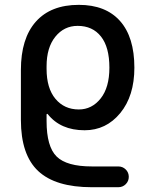

<svg xmlns="http://www.w3.org/2000/svg" viewBox="-20 -576 619 803"><path d="M437.5 -293Q437.5 -378.9 402.3 -423.3Q367.2 -467.8 304.7 -467.8Q248 -467.8 211.4 -422.4Q174.8 -377 174.8 -298.8V-288.1Q174.8 -207 211.9 -162.6Q249 -118.2 309.6 -118.2Q364.3 -118.2 400.9 -164.1Q437.5 -210 437.5 -293ZM474.6 120.1Q493.2 120.1 505.9 132.8Q518.6 145.5 518.6 163.6Q518.6 181.6 505.9 194.3Q493.2 207 474.6 207H364.3Q211.9 207 139.6 139.2Q67.4 71.3 67.4 -74.2V-283.2Q67.4 -415 129.9 -485.4Q192.4 -555.7 309.6 -555.7Q421.9 -555.7 481.9 -488.3Q542 -420.9 542 -293Q542 -174.8 482.9 -103Q423.8 -31.2 334 -31.2Q233.4 -31.2 179.7 -98.6Q177.7 -100.6 176.3 -99.6Q174.8 -98.6 174.8 -97.7V-69.3Q174.8 37.1 216.8 78.6Q258.8 120.1 364.3 120.1Z"/></svg>

Font: Gen Jyuu Gothic P Medium
Style: Regular
Weight: 500
Designer: [Source Han Sans]
Ryoko NISHIZUKA  (kana & ideographs); Paul D. Hunt (Latin, Greek & Cyrillic); Wenlong ZHANG  (bopomofo
Version: Version 1.002.20150607